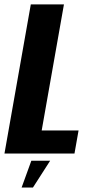

<svg xmlns="http://www.w3.org/2000/svg" viewBox="-46 -695 431 869"><path d="M-25.8 0H291.1L309.6 -104.6H142.7L243.4 -675H93.4ZM51.8 153.8H103.1L180.9 32.6H95.8Z"/></svg>

Font: Anybody Thin Condensed
Style: Italic
Weight: 100
Width: 3
Italic angle: -10°
Version: Version 1.113;gftools[0.9.25]